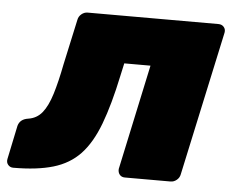

<svg xmlns="http://www.w3.org/2000/svg" viewBox="-64 -570 756 620"><g transform="rotate(5 314.0 -260.0)"><path d="M0 0Q-10 0 -16.5 -7.5Q-23 -15 -21 -26L2 -136Q8 -158 34 -162Q62 -166 79.5 -187.5Q97 -209 109.5 -249.5Q122 -290 133 -347L165 -494Q167 -505 176 -512.5Q185 -520 196 -520H620Q631 -520 637.5 -512.5Q644 -505 642 -494L541 -26Q539 -15 530 -7.5Q521 0 510 0H362Q351 0 345 -7.5Q339 -15 340 -26L413 -367H328L319 -326Q299 -231 275 -167.5Q251 -104 216.5 -67.5Q182 -31 129.5 -15.5Q77 0 0 0Z"/></g></svg>

Font: Rubik ExtraBold
Style: Italic
Weight: 800
Italic angle: -12°
Designer: Hubert and Fischer
Foundry: Hubert and Fischer
Version: Version 2.300;gftools[0.9.30]